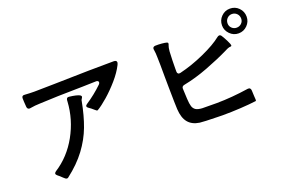

<svg xmlns="http://www.w3.org/2000/svg" viewBox="-104 -1134 2208 1496"><g transform="rotate(-20 1000.0 -386.0)"><path d="M912 -697Q912 -692 906 -678Q879 -624 830 -567.5Q781 -511 729.5 -466Q678 -421 642 -400Q637 -397 632.5 -399.5Q628 -402 618 -411Q596 -431 580 -441Q567 -449 567 -458Q567 -466 578 -473Q654 -523 717 -584Q725 -592 725 -601Q725 -607 719 -611.5Q713 -616 703 -615L593 -612Q362 -609 236 -602Q193 -601 154 -594L147 -593Q129 -593 126 -613Q122 -663 122 -686Q122 -710 147 -707Q191 -704 226 -704L399 -707Q711 -715 887 -715Q912 -715 912 -697ZM553 -524Q548 -518 547 -507Q526 -395 493 -307Q460 -219 400 -138.5Q340 -58 245 15Q241 19 234 19Q228 19 221 14Q214 9 206 1Q187 -18 171 -30Q160 -39 160 -47Q160 -55 171 -63Q289 -138 361 -267.5Q433 -397 442 -543V-546Q442 -559 446 -566Q451 -576 467 -574Q528 -567 552 -554Q555 -552 558 -548.5Q561 -545 561 -542Q561 -535 553 -524Z M1980 -688Q1980 -646 1950 -616Q1920 -586 1878 -586Q1836 -586 1806 -616.5Q1776 -647 1776 -688Q1776 -731 1806 -761Q1836 -791 1878 -791Q1921 -791 1950.5 -761Q1980 -731 1980 -688ZM1935 -688Q1935 -713 1918.5 -729.5Q1902 -746 1878 -746Q1855 -746 1838.5 -729.5Q1822 -713 1822 -688Q1822 -665 1838.5 -649Q1855 -633 1878 -633Q1902 -633 1918.5 -649Q1935 -665 1935 -688ZM1821 -132Q1821 -109 1823 -87Q1825 -65 1825 -56Q1825 -45 1821 -45Q1768 -38 1691 -33.5Q1614 -29 1543 -29L1496 -30Q1387 -32 1354 -36Q1292 -45 1260.5 -84Q1229 -123 1225 -195Q1223 -228 1221 -376Q1221 -437 1220 -467Q1220 -582 1218 -628Q1218 -661 1213 -691L1212 -698Q1212 -716 1232 -718Q1259 -719 1286.5 -716.5Q1314 -714 1327 -710Q1331 -709 1333.5 -706.5Q1336 -704 1336 -701Q1336 -693 1332 -685Q1326 -671 1323 -638Q1319 -558 1319 -501V-471Q1319 -460 1326 -454.5Q1333 -449 1345 -452Q1446 -476 1550.5 -523Q1655 -570 1712 -616Q1720 -623 1729 -623Q1739 -623 1746 -612Q1762 -587 1776.5 -557Q1791 -527 1791 -520Q1791 -514 1788 -512.5Q1785 -511 1780.5 -510.5Q1776 -510 1773 -510Q1759 -507 1747 -500.5Q1735 -494 1732 -493Q1650 -453 1545 -413Q1440 -373 1342 -354Q1321 -350 1321 -331Q1321 -308 1325 -244Q1327 -203 1334 -181Q1341 -159 1358.5 -148Q1376 -137 1411 -135Q1445 -134 1532 -134Q1656 -135 1795 -156Q1820 -159 1821 -132Z"/></g></svg>

Font: Shippori Gochic B2 Bold
Style: Regular
Weight: 700
Designer: FONTDASU
Foundry: FONTDASU / Google Inc. / but / Adobe
Version: Version 1.130